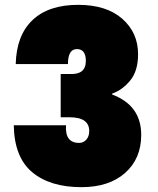

<svg xmlns="http://www.w3.org/2000/svg" viewBox="-20 -767 655 794"><path d="M45 -502Q48 -621 114.5 -684Q181 -747 303 -747Q420 -747 485.5 -689.5Q551 -632 551 -543Q551 -473 518 -433.5Q485 -394 444 -380V-376Q564 -331 564 -209Q564 -111 497.5 -52Q431 7 317 7Q187 7 113 -55Q39 -117 37 -249H253Q248 -176 307 -176Q325 -176 337 -189.5Q349 -203 349 -225Q349 -282 268 -282H231V-461H267Q335 -457 335 -515Q335 -564 298 -564Q261 -564 261 -502Z"/></svg>

Font: Poppins Black
Style: Regular
Weight: 900
Designer: Ninad Kale (Devanagari), Jonny Pinhorn (Latin)
Foundry: Indian Type Foundry
Version: Version 3.200;PS 1.000;hotconv 16.6.54;makeotf.lib2.5.65590